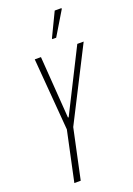

<svg xmlns="http://www.w3.org/2000/svg" viewBox="-168 -957 704 1018"><g transform="rotate(-20 184.5 -447.5)"><path d="M66 0 126 -281 93 -688H128L153 -338H157L333 -688H369L162 -281L102 0ZM217 -757V-762L281 -895H319V-890L239 -757Z"/></g></svg>

Font: Saira Ultra Condensed Thin
Style: Italic
Weight: 100
Width: 1
Italic angle: -12°
Designer: Hector Gatti with collaboration of the Omnibus-Type team
Foundry: Omnibus-Type
Version: Version 1.001; ttfautohint (v1.8)